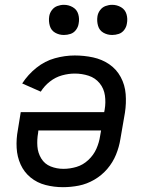

<svg xmlns="http://www.w3.org/2000/svg" viewBox="-20 -768 616 796"><path d="M241 8Q274 8 307 1.5Q340 -5 371 -23Q402 -41 425 -68Q448 -95 461 -127Q474 -159 479 -191L498 -301Q504 -340 501 -378Q498 -416 480.5 -448.5Q463 -481 433 -501.5Q403 -522 366 -530Q329 -538 290 -538Q249 -538 207.5 -526.5Q166 -515 131 -487Q96 -459 72 -422L149 -388Q164 -412 187 -430Q210 -448 237 -455.5Q264 -463 290 -463Q320 -463 347.5 -454Q375 -445 393 -423Q411 -401 415 -372Q419 -343 414 -314L412 -303H66L54 -229Q47 -192 49 -155Q51 -118 65.5 -86Q80 -54 107 -32Q134 -10 169 -1Q204 8 241 8ZM243 -68Q215 -68 190 -78Q165 -88 151 -111Q137 -134 135 -161.5Q133 -189 138 -217L139 -227H399L395 -204Q391 -177 379.5 -151Q368 -125 346 -104.5Q324 -84 297 -76Q270 -68 243 -68ZM445 -623Q459 -623 472.5 -627.5Q486 -632 495 -644Q504 -656 506 -670Q510 -690 504.5 -709Q499 -728 482 -738Q465 -748 445 -748Q431 -748 417.5 -743Q404 -738 395 -726Q386 -714 384 -700Q381 -680 386.5 -661Q392 -642 408.5 -632.5Q425 -623 445 -623ZM245 -623Q259 -623 272.5 -627.5Q286 -632 295 -644Q304 -656 306 -670Q310 -690 304.5 -709Q299 -728 282 -738Q265 -748 245 -748Q231 -748 217.5 -743Q204 -738 195 -726Q186 -714 184 -700Q181 -680 186.5 -661Q192 -642 208.5 -632.5Q225 -623 245 -623Z"/></svg>

Font: Iosevka Sparkle
Style: Italic
Weight: 400
Italic angle: -9°
Designer: Belleve Invis
Foundry: Belleve Invis
Version: Version 4.5.0; ttfautohint (v1.8.3)